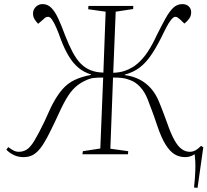

<svg xmlns="http://www.w3.org/2000/svg" viewBox="-20 -752 1011 936"><path d="M483 -374Q456 -374 437.5 -372Q419 -370 400 -361Q370 -348 346.5 -326.5Q323 -305 301.5 -267.5Q280 -230 252 -167Q229 -118 210.5 -83Q192 -48 175 -27Q158 -6 139 4Q120 14 95 14Q70 14 49 4.5Q28 -5 11 -22L20 -35Q35 -24 46.5 -18Q58 -12 72 -12Q93 -12 110.5 -23Q128 -34 147.5 -66Q167 -98 197 -160Q211 -190 219.5 -209.5Q228 -229 235 -242Q259 -288 284.5 -317Q310 -346 343.5 -362Q377 -378 424 -387V-389Q388 -400 361.5 -422.5Q335 -445 314.5 -479.5Q294 -514 277 -559Q265 -593 254 -618Q243 -643 233.5 -656.5Q224 -670 215 -670Q209 -670 204 -668Q199 -666 193 -659L166 -636Q155 -647 148 -659Q141 -671 141 -687Q141 -699 147.5 -709.5Q154 -720 164.5 -726Q175 -732 188 -732Q212 -732 230 -714Q248 -696 264 -661.5Q280 -627 298 -578Q316 -532 334 -498Q352 -464 373 -442.5Q394 -421 421 -410Q440 -403 452.5 -401Q465 -399 484 -398L495 -695L410 -707L411 -723H630L629 -708L544 -695L532 -397Q550 -398 564.5 -400.5Q579 -403 592 -408Q625 -420 651 -442.5Q677 -465 699.5 -498.5Q722 -532 743 -578Q767 -626 786 -660.5Q805 -695 824 -713.5Q843 -732 869 -732Q888 -732 900 -721Q912 -710 912 -692Q912 -675 902.5 -661.5Q893 -648 879 -637L856 -659Q849 -665 844.5 -667.5Q840 -670 834 -670Q826 -670 814.5 -656Q803 -642 790 -617Q777 -592 761 -559Q738 -514 714 -479.5Q690 -445 660.5 -422.5Q631 -400 588 -388V-386Q627 -381 659 -365Q691 -349 715.5 -321.5Q740 -294 756 -254Q764 -235 769 -221.5Q774 -208 780 -192.5Q786 -177 795 -152Q813 -100 830 -69.5Q847 -39 865.5 -25.5Q884 -12 905 -12Q921 -12 934.5 -20Q948 -28 960 -41L971 -34L943 164L926 162Q931 113 932 83Q933 53 932 34.5Q931 16 929 0Q918 7 906.5 10.5Q895 14 883 14Q854 14 831 0Q808 -14 787 -47.5Q766 -81 746 -141Q736 -171 729 -190.5Q722 -210 715 -228Q708 -246 699 -270Q685 -305 662.5 -329Q640 -353 613 -362Q593 -370 574.5 -372Q556 -374 531 -374L518 -27L605 -15L604 0H382L384 -15L469 -28Z"/></svg>

Font: Literata 60pt ExtraLight
Style: Italic
Weight: 250
Italic angle: -2°
Designer: Latin by Veronika Burian and Jose Scaglione. Greek by Irene Vlachou. Cyrillic by Vera Evstafieva
Foundry: TypeTogether
Version: Version 3.103;gftools[0.9.29]